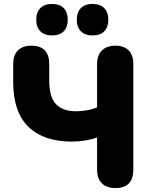

<svg xmlns="http://www.w3.org/2000/svg" viewBox="-20 -946 761 975"><path d="M566 9Q522 9 497.5 -15Q473 -39 473 -85V-248Q451 -239 415 -233Q379 -227 344 -227Q202 -227 124.5 -302Q47 -377 47 -531V-620Q47 -666 71 -690Q95 -714 139 -714Q230 -714 230 -620V-537Q230 -453 264.5 -417Q299 -381 367 -381Q393 -381 421.5 -386Q450 -391 473 -401V-620Q473 -666 497.5 -690Q522 -714 566 -714Q610 -714 633.5 -690Q657 -666 657 -620V-85Q657 9 566 9ZM450 -766Q412 -766 391 -787Q370 -808 370 -846Q370 -884 391 -905Q412 -926 450 -926Q488 -926 509 -905Q530 -884 530 -846Q530 -808 509.5 -787Q489 -766 450 -766ZM244 -766Q206 -766 185 -787Q164 -808 164 -846Q164 -884 185 -905Q206 -926 244 -926Q283 -926 303.5 -905Q324 -884 324 -846Q324 -808 303.5 -787Q283 -766 244 -766Z"/></svg>

Font: Chiron GoRound TC H
Style: Regular
Weight: 900
Designer: Ryoko NISHIZUKA 西塚涼子 (kana, bopomofo & ideographs); Paul D. Hunt (Latin, Greek & Cyrillic); Sandoll Communications 산돌커뮤니
Foundry: Adobe
Version: Version 1.000;hotconv 1.1.1;makeotfexe 2.6.0